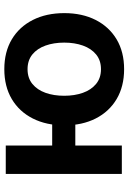

<svg xmlns="http://www.w3.org/2000/svg" viewBox="130 -723 603 903"><g transform="rotate(-90 431.5 -271.5)"><path d="M64.9 0V-545.9H198.7V0ZM162.1 -218.8V-327.6H338.4V-218.8ZM557.6 10.7Q476.6 10.7 417.2 -24.4Q357.9 -59.6 325.7 -123Q293.5 -186.5 293.5 -270.5Q293.5 -355 325.7 -418.7Q357.9 -482.4 417.2 -517.6Q476.6 -552.7 557.6 -552.7Q638.7 -552.7 697.8 -517.6Q756.8 -482.4 789.1 -418.7Q821.3 -355 821.3 -270.5Q821.3 -186.5 789.1 -123Q756.8 -59.6 697.8 -24.4Q638.7 10.7 557.6 10.7ZM557.6 -98.1Q599.1 -98.1 627 -121.1Q654.8 -144 668.7 -183.1Q682.6 -222.2 682.6 -271Q682.6 -319.8 668.7 -358.9Q654.8 -397.9 627 -420.7Q599.1 -443.4 557.6 -443.4Q516.1 -443.4 488.3 -420.7Q460.4 -397.9 446.5 -359.1Q432.6 -320.3 432.6 -271Q432.6 -222.2 446.5 -183.1Q460.4 -144 488.3 -121.1Q516.1 -98.1 557.6 -98.1Z"/></g></svg>

Font: Inter Cardless
Style: Bold
Weight: 700
Designer: Rasmus Andersson
Foundry: rsms
Version: Version 4.001;git-9221beed3